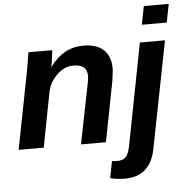

<svg xmlns="http://www.w3.org/2000/svg" viewBox="-61 -784 1027 1052"><g transform="rotate(-5 453.0 -258.5)"><path d="M497 0H360L418 -291Q431 -349 431 -371Q431 -434 356 -434Q306 -434 265 -394Q222 -353 212 -296L155 0H17L98 -416Q108 -468 117 -528H248Q248 -527 247.5 -522.5Q247 -518 245.5 -507.5Q244 -497 243 -487L236 -438H237Q309 -538 419 -538Q493 -538 531 -502Q569 -466 569 -399Q569 -384 565 -360Q562 -332 559 -319ZM886 -624H749L769 -725H906ZM584 208Q536 208 503 198L521 106L549 108Q582 108 597.5 91.5Q613 75 622 29L730 -528H868L752 63Q722 208 584 208Z"/></g></svg>

Font: Libra Sans
Style: Bold Italic
Weight: 700
Italic angle: -12°
Foundry: Context Ltd
Version: Version 1.002